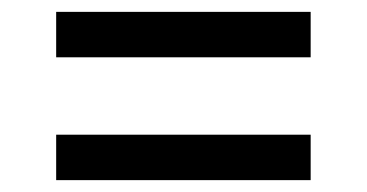

<svg xmlns="http://www.w3.org/2000/svg" viewBox="-20 -515 616 322"><path d="M74.2 -495.1H501V-418.9H74.2ZM74.2 -289.1H501V-212.9H74.2Z"/></svg>

Font: Pretendard GOV
Style: Regular
Weight: 400
Designer: Base glyphs from Inter by Rasmus Andersson; Hangeul glyphs from Noto Sans CJK(Source Han Sans) by Jang Soo-young and Kan
Foundry: Kil Hyung-jin
Version: Version 1.309